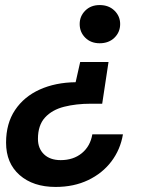

<svg xmlns="http://www.w3.org/2000/svg" viewBox="-20 -583 567 759"><path d="M409 -338 384 -173H339Q281 -173 233.5 -161Q186 -149 158 -118.5Q130 -88 130 -34Q130 4 154 27Q178 50 220 50Q270 50 303.5 22.5Q337 -5 345 -52H466Q456 8 420.5 55Q385 102 328.5 129Q272 156 200 156Q111 156 57.5 109Q4 62 4 -19Q4 -95 39.5 -148Q75 -201 137 -229Q199 -257 279 -258L297 -338ZM374 -563Q410 -563 432.5 -541Q455 -519 455 -488Q455 -456 432.5 -434Q410 -412 374 -412Q339 -412 317 -434Q295 -456 295 -488Q295 -519 317 -541Q339 -563 374 -563Z"/></svg>

Font: DeepMind Sans
Style: Bold Italic
Weight: 700
Italic angle: -10°
Designer: Jonny Pinhorn / Modifications: Colophon Foundry
Foundry: Colophon Foundry
Version: Version 1.002; ttfautohint (v1.8.2)